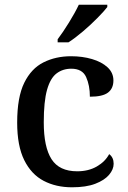

<svg xmlns="http://www.w3.org/2000/svg" viewBox="-20 -786 542 816"><path d="M286 10Q218 10 165.5 -17.5Q113 -45 83 -105.5Q53 -166 53 -265Q53 -373 83 -434Q113 -495 165 -521Q217 -547 282 -547Q330 -547 371 -535Q412 -523 437 -500Q462 -477 462 -444Q462 -410 439 -392.5Q416 -375 362 -375Q362 -423 346 -458.5Q330 -494 283 -494Q247 -494 220.5 -474Q194 -454 180 -404.5Q166 -355 166 -266Q166 -161 199 -109.5Q232 -58 308 -58Q356 -58 391.5 -78.5Q427 -99 444 -131Q463 -117 463 -90Q463 -66 443.5 -43Q424 -20 385 -5Q346 10 286 10ZM225 -619Q247 -648 273 -690Q299 -732 315 -766H436V-756Q423 -739 394.5 -710Q366 -681 332.5 -652.5Q299 -624 271 -606H225Z"/></svg>

Font: Noto Serif Tamil Medium
Style: Regular
Weight: 500
Designer: Indian Type Foundry, Tom Grace, and the Monotype Design Team
Foundry: Monotype Imaging Inc.
Version: Version 2.004; ttfautohint (v1.8.4.7-5d5b)